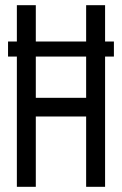

<svg xmlns="http://www.w3.org/2000/svg" viewBox="-20 -720 470 740"><path d="M11 -502V-560H45V-700H118V-560H312V-700H385V-560H419V-502H385V0H312V-271H118V0H45V-502ZM118 -343H312V-502H118Z"/></svg>

Font: Georama Condensed
Style: Regular
Weight: 400
Width: 3
Designer: Jean-Baptiste Levee
Foundry: Production Type
Version: Version 1.000